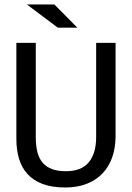

<svg xmlns="http://www.w3.org/2000/svg" viewBox="-20 -830 590 859"><path d="M497.1 -222.2V-638.2H410.2V-216.8C410.2 -168.3 399.2 -130.7 377.2 -104C355.2 -77.3 321.1 -64 274.9 -64C250.2 -64 229.2 -67.2 212.2 -73.7C195.1 -80.2 181.2 -89.8 170.4 -102.5C159.7 -115.2 151.9 -131 147.2 -149.9C142.5 -168.8 140.1 -190.8 140.1 -215.8V-638.2H53.2V-209C53.2 -176.1 57.2 -146.3 65.2 -119.6C73.2 -92.9 85.9 -70.1 103.3 -51C120.7 -32 143.2 -17.3 170.9 -6.8C198.6 3.6 232.3 8.8 272 8.8C308.1 8.8 340.1 3.3 367.9 -7.6C395.8 -18.5 419.3 -33.9 438.5 -54C457.7 -74 472.2 -98.2 482.2 -126.7C492.1 -155.2 497.1 -187 497.1 -222.2ZM326.2 -706.1 223.1 -810.1H100.1L238.8 -706.1ZM0 -638.2Z"/></svg>

Font: CodeNewRoman Nerd Font Mono
Style: Regular
Weight: 400
Monospace: yes
Designer: Sam Radian
Foundry: Code New Roman
Version: Version 2.00 November 29, 2014;Nerd Fonts 3.2.1